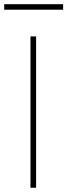

<svg xmlns="http://www.w3.org/2000/svg" viewBox="-26 -882 317 902"><path d="M143.6 -710.9V0H117.2V-710.9ZM270.5 -862.3V-836.4H-6.3V-862.3Z"/></svg>

Font: Vazirmatn FD Thin
Style: Regular
Weight: 100
Designer: Saber Rastikerdar
Foundry: Saber Rastikerdar
Version: Version 33.003